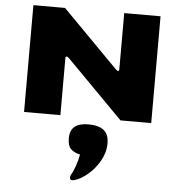

<svg xmlns="http://www.w3.org/2000/svg" viewBox="-61 -645 982 1053"><g transform="rotate(5 430.0 -119.0)"><path d="M254 -588 560 -278Q569 -269 574 -269Q580 -269 580 -278V-588H780V0H611L300 -315Q292 -323 286 -323Q280 -323 280 -315V0H80V-588ZM377 350Q362 350 362 336Q362 329 367 319Q376 306 388.5 271.5Q401 237 406 206Q372 198 354.5 180.5Q337 163 337 121Q337 37 438 37Q494 37 522.5 59.5Q551 82 551 132Q551 182 524.5 228.5Q498 275 459.5 307Q421 339 388 348Q380 350 377 350Z"/></g></svg>

Font: Dashboard
Style: Regular
Weight: 400
Designer: jaiki
Version: Version 1.000